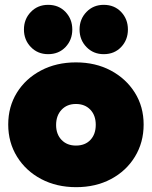

<svg xmlns="http://www.w3.org/2000/svg" viewBox="-20 -762 628 794"><path d="M295 12Q214 12 150.5 -21.5Q87 -55 50.5 -114Q14 -173 14 -247Q14 -321 50 -379Q86 -437 149.5 -470.5Q213 -504 294 -504Q375 -504 438 -470.5Q501 -437 537.5 -379Q574 -321 574 -247Q574 -173 538 -114Q502 -55 439 -21.5Q376 12 295 12ZM294 -160Q332 -160 354 -183.5Q376 -207 376 -246Q376 -285 353.5 -308.5Q331 -332 294 -332Q257 -332 234.5 -308Q212 -284 212 -245Q212 -207 234.5 -183.5Q257 -160 294 -160ZM179 -538Q136 -538 107.5 -567.5Q79 -597 79 -640Q79 -683 107.5 -712.5Q136 -742 179 -742Q223 -742 251 -712.5Q279 -683 279 -640Q279 -597 251 -567.5Q223 -538 179 -538ZM409 -538Q366 -538 337.5 -567.5Q309 -597 309 -640Q309 -683 337.5 -712.5Q366 -742 409 -742Q453 -742 481 -712.5Q509 -683 509 -640Q509 -597 481 -567.5Q453 -538 409 -538Z"/></svg>

Font: Outfit Black
Style: Regular
Weight: 900
Designer: Rodrigo Fuenzalida
Foundry: fragTYPE
Version: Version 1.100; ttfautohint (v1.8.4.7-5d5b)